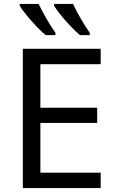

<svg xmlns="http://www.w3.org/2000/svg" viewBox="-20 -964 596 984"><path d="M496 0H97V-714H496V-635H187V-412H478V-334H187V-79H496ZM354 -944Q370 -910 394.5 -867.5Q419 -825 440 -796V-784H390Q368 -802 341 -830.5Q314 -859 291 -887.5Q268 -916 257 -934V-944ZM178 -944Q194 -910 218.5 -867.5Q243 -825 264 -796V-784H214Q192 -802 165 -830.5Q138 -859 115 -887.5Q92 -916 81 -934V-944Z"/></svg>

Font: Noto IKEA Arabic
Style: Regular
Weight: 400
Designer: Monotype Design Team
Foundry: Monotype Imaging Inc.
Version: Version 1.200